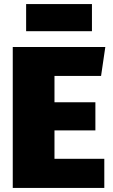

<svg xmlns="http://www.w3.org/2000/svg" viewBox="-20 -928 560 948"><path d="M479 -553H249V-423H451V-284H249V-144H495V0H43V-696H500ZM109 -774V-908H434V-774Z"/></svg>

Font: FiraGO Heavy
Style: Regular
Weight: 900
Designer: bBox Type
Foundry: bBox Type GmbH
Version: Version 1.001